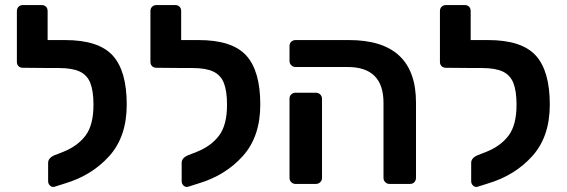

<svg xmlns="http://www.w3.org/2000/svg" viewBox="-20 -730 2249 762"><path d="M427 -510C389.7 -550.7 326.7 -571 238 -571H218H169V-686C169 -693.3 166.8 -699.2 162.5 -703.5C158.2 -707.8 152.3 -710 145 -710H71C64.3 -710 58.7 -707.8 54 -703.5C49.3 -699.2 47 -693.3 47 -686V-484C47 -477.3 49.2 -471.8 53.5 -467.5C57.8 -463.2 63.7 -461 71 -461L184 -460H187H214C249.3 -460 276.8 -455.3 296.5 -446C316.2 -436.7 330.2 -421.5 338.5 -400.5C346.8 -379.5 351 -350.7 351 -314C351 -260.7 340.5 -220 319.5 -192C298.5 -164 268.7 -142.3 230 -127L194 -113C186.7 -109.7 181 -105.5 177 -100.5C173 -95.5 171 -90 171 -84V-11C171 -3.7 173.7 2.3 179 7C184.3 11.7 190.3 13 197 11L238 -2C309.3 -23.3 368 -59.7 414 -111C460 -162.3 483 -230.3 483 -315C483 -404.3 464.3 -469.3 427 -510Z M957 -510C919.7 -550.7 856.7 -571 768 -571H748H699V-686C699 -693.3 696.8 -699.2 692.5 -703.5C688.2 -707.8 682.3 -710 675 -710H601C594.3 -710 588.7 -707.8 584 -703.5C579.3 -699.2 577 -693.3 577 -686V-484C577 -477.3 579.2 -471.8 583.5 -467.5C587.8 -463.2 593.7 -461 601 -461L714 -460H717H744C779.3 -460 806.8 -455.3 826.5 -446C846.2 -436.7 860.2 -421.5 868.5 -400.5C876.8 -379.5 881 -350.7 881 -314C881 -260.7 870.5 -220 849.5 -192C828.5 -164 798.7 -142.3 760 -127L724 -113C716.7 -109.7 711 -105.5 707 -100.5C703 -95.5 701 -90 701 -84V-11C701 -3.7 703.7 2.3 709 7C714.3 11.7 720.3 13 727 11L768 -2C839.3 -23.3 898 -59.7 944 -111C990 -162.3 1013 -230.3 1013 -315C1013 -404.3 994.3 -469.3 957 -510Z M1509 -7C1513.7 -2.3 1519.3 0 1526 0H1607C1614.3 0 1620.2 -2.3 1624.5 -7C1628.8 -11.7 1631 -17.3 1631 -24V-323C1631 -488.3 1542.3 -571 1365 -571H1153C1146.3 -571 1140.7 -568.8 1136 -564.5C1131.3 -560.2 1129 -554.3 1129 -547V-488C1129 -481.3 1131.3 -475.7 1136 -471C1140.7 -466.3 1146.3 -464 1153 -464H1360C1454.7 -464 1502 -416.7 1502 -322V-24C1502 -17.3 1504.3 -11.7 1509 -7ZM1136 -7C1140.7 -2.3 1146.3 0 1153 0H1233C1240.3 0 1246.3 -2.3 1251 -7C1255.7 -11.7 1258 -17.3 1258 -24V-338C1258 -344.7 1255.7 -350.3 1251 -355C1246.3 -359.7 1240.3 -362 1233 -362H1153C1146.3 -362 1140.7 -359.8 1136 -355.5C1131.3 -351.2 1129 -345.3 1129 -338V-24C1129 -17.3 1131.3 -11.7 1136 -7Z M2106 -510C2068.7 -550.7 2005.7 -571 1917 -571H1897H1848V-686C1848 -693.3 1845.8 -699.2 1841.5 -703.5C1837.2 -707.8 1831.3 -710 1824 -710H1750C1743.3 -710 1737.7 -707.8 1733 -703.5C1728.3 -699.2 1726 -693.3 1726 -686V-484C1726 -477.3 1728.2 -471.8 1732.5 -467.5C1736.8 -463.2 1742.7 -461 1750 -461L1863 -460H1866H1893C1928.3 -460 1955.8 -455.3 1975.5 -446C1995.2 -436.7 2009.2 -421.5 2017.5 -400.5C2025.8 -379.5 2030 -350.7 2030 -314C2030 -260.7 2019.5 -220 1998.5 -192C1977.5 -164 1947.7 -142.3 1909 -127L1873 -113C1865.7 -109.7 1860 -105.5 1856 -100.5C1852 -95.5 1850 -90 1850 -84V-11C1850 -3.7 1852.7 2.3 1858 7C1863.3 11.7 1869.3 13 1876 11L1917 -2C1988.3 -23.3 2047 -59.7 2093 -111C2139 -162.3 2162 -230.3 2162 -315C2162 -404.3 2143.3 -469.3 2106 -510Z"/></svg>

Font: Rubik
Style: Regular
Weight: 500
Designer: Hubert & Fischer
Foundry: Hubert & Fischer
Version: Version 1.100